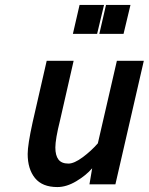

<svg xmlns="http://www.w3.org/2000/svg" viewBox="-20 -746 602 777"><path d="M302 -726H401L373 -609H275ZM409 -726H508L480 -609H382ZM92 -123Q92 -160 112 -251L169 -500H278L223 -259Q204 -183 204 -149Q204 -117 216.5 -100.5Q229 -84 257 -84Q280 -84 314.5 -109.5Q349 -135 376 -166L453 -500H562L447 0H342L353 -65Q328 -36 288.5 -12.5Q249 11 212 11Q151 11 121.5 -25.5Q92 -62 92 -123Z"/></svg>

Font: Cairo SemiBold
Style: Italic
Weight: 600
Italic angle: -13°
Designer: Mohamed Gaber, Accademia di Belle Arti di Urbino and others
Foundry: Kief Type Foundry, Accademia di Belle Arti di Urbino and others
Version: Version 3.011